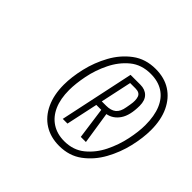

<svg xmlns="http://www.w3.org/2000/svg" viewBox="-115 -854 663 663"><g transform="rotate(45 217.0 -522.0)"><path d="M248 -310Q206 -310 175 -329.5Q144 -349 127 -385.5Q110 -422 110 -471Q110 -509 120.5 -554Q131 -599 153.5 -640Q176 -681 211.5 -707.5Q247 -734 296 -734Q339 -734 369.5 -714.5Q400 -695 417 -659Q434 -623 434 -573Q434 -535 423.5 -490Q413 -445 390.5 -404Q368 -363 332.5 -336.5Q297 -310 248 -310ZM249 -334Q293 -334 323.5 -359Q354 -384 372.5 -421.5Q391 -459 399.5 -499.5Q408 -540 408 -571Q408 -616 395 -647Q382 -678 357 -694Q332 -710 296 -710Q251 -710 220.5 -685Q190 -660 171 -621.5Q152 -583 144 -542.5Q136 -502 136 -471Q136 -428 149.5 -397.5Q163 -367 188.5 -350.5Q214 -334 249 -334ZM191 -385 249 -658H297Q320 -658 333.5 -644.5Q347 -631 347 -605Q347 -558 330 -533Q313 -508 285 -503H284L285 -508L304 -385H279L263 -501H236L240 -523H265Q288 -523 301 -533.5Q314 -544 318 -569L321 -586Q325 -608 320 -622.5Q315 -637 294 -637H268L214 -385Z"/></g></svg>

Font: Hubot Sans Condensed ExtraLight
Style: Italic
Weight: 200
Width: 3
Italic angle: -12.0243°
Designer: Deni Anggara
Foundry: GitHub, Inc., Subsidiary of Microsoft Corporation
Version: Version 2.000